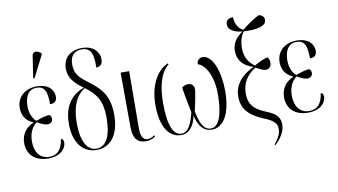

<svg xmlns="http://www.w3.org/2000/svg" viewBox="-93 -1026 2561 1456"><g transform="rotate(-10 1187.5 -297.5)"><path d="M207 -606 293 -775V-785C265 -809 228 -815 223 -776L198 -609ZM206 10C303 10 345 -45 345 -88C345 -106 339 -116 325 -120C313 -37 277 -1 217 -1C144 -1 105 -56 105 -138C105 -214 138 -255 166 -276C207 -253 227 -246 246 -246C271 -246 285 -263 285 -282C285 -300 276 -310 269 -314C242 -312 208 -303 166 -287C151 -297 118 -338 118 -406C118 -488 152 -534 209 -534C272 -534 290 -492 290 -393C330 -393 343 -413 343 -443C343 -492 306 -544 212 -544C131 -544 58 -496 58 -403C58 -341 91 -300 140 -280V-277C86 -254 45 -208 45 -136C45 -47 106 10 206 10Z M579 10C688 10 755 -80 755 -229C755 -366 707 -432 610 -503C543 -554 507 -584 507 -660C507 -726 539 -761 598 -761C668 -761 687 -708 683 -606C715 -606 733 -624 733 -663C733 -712 695 -771 601 -771C514 -771 454 -723 454 -637C454 -561 500 -519 564 -472C471 -440 404 -363 404 -219C404 -76 473 10 579 10ZM579 0C507 0 464 -76 464 -218C464 -350 506 -429 570 -468C654 -407 694 -345 694 -221C694 -74 652 0 579 0Z M960 10C988 10 1012 0 1032 -15L1027 -24C1009 -12 992 -4 975 -4C929 -4 920 -51 921 -109L924 -536H858L860 -113C861 -25 895 10 960 10Z M1230 10C1288 10 1330 -38 1346 -118C1365 -37 1401 10 1467 10C1556 10 1615 -88 1615 -264C1615 -407 1567 -544 1491 -544C1464 -544 1446 -526 1445 -497C1494 -485 1556 -401 1556 -247C1556 -88 1521 0 1460 0C1398 0 1377 -71 1361 -148C1371 -188 1386 -266 1391 -301C1396 -339 1378 -361 1345 -361C1332 -361 1310 -355 1298 -343C1307 -281 1320 -220 1334 -148C1314 -63 1287 0 1233 0C1173 0 1135 -75 1135 -252C1135 -370 1159 -482 1227 -535L1222 -543C1124 -500 1075 -377 1075 -249C1075 -71 1140 10 1230 10Z M1919 209C1970 162 1997 111 1997 65C1997 3 1965 -24 1886 -56C1794 -93 1765 -140 1765 -215C1766 -292 1799 -351 1871 -396C1914 -373 1929 -366 1948 -366C1970 -366 1990 -383 1990 -413C1990 -429 1986 -444 1975 -457C1951 -452 1917 -438 1870 -412C1830 -443 1796 -484 1796 -559C1796 -614 1814 -661 1833 -682C1940 -676 2006 -694 2006 -741C2006 -762 1996 -774 1967 -784C1927 -766 1887 -738 1830 -694C1790 -716 1773 -751 1770 -802C1736 -802 1714 -787 1714 -755C1714 -714 1762 -688 1822 -683C1760 -642 1740 -594 1740 -549C1740 -463 1796 -423 1856 -405V-402C1773 -366 1704 -297 1705 -201C1705 -110 1753 -51 1872 -3C1926 18 1965 45 1965 89C1965 126 1951 158 1913 204Z M2207 10C2304 10 2346 -45 2346 -88C2346 -106 2340 -116 2326 -120C2314 -37 2278 -1 2218 -1C2145 -1 2106 -56 2106 -138C2106 -214 2139 -255 2167 -276C2208 -253 2228 -246 2247 -246C2272 -246 2286 -263 2286 -282C2286 -300 2277 -310 2270 -314C2243 -312 2209 -303 2167 -287C2152 -297 2119 -338 2119 -406C2119 -488 2153 -534 2210 -534C2273 -534 2291 -492 2291 -393C2331 -393 2344 -413 2344 -443C2344 -492 2307 -544 2213 -544C2132 -544 2059 -496 2059 -403C2059 -341 2092 -300 2141 -280V-277C2087 -254 2046 -208 2046 -136C2046 -47 2107 10 2207 10Z"/></g></svg>

Font: Noto Serif Display ExtraCondensed Light
Style: Regular
Weight: 300
Width: 2
Designer: Monotype Design Team
Foundry: Monotype Imaging Inc.
Version: Version 2.009